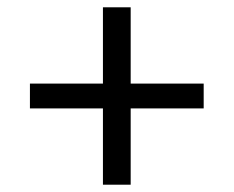

<svg xmlns="http://www.w3.org/2000/svg" viewBox="-20 -568 640 526"><path d="M262 -62V-271H62V-339H262V-548H338V-339H538V-271H338V-62Z"/></svg>

Font: iA Writer Duo S
Style: Regular
Weight: 400
Designer: Mike Abbink, Paul van der Laan, Pieter van Rosmalen, Oliver Reichenstein
Foundry: Bold Monday and Information Architects Inc.
Version: Version 2.000